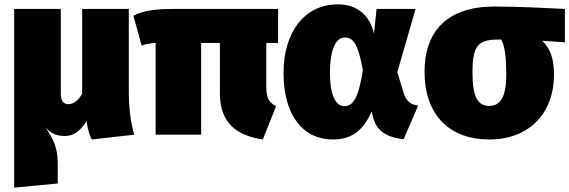

<svg xmlns="http://www.w3.org/2000/svg" viewBox="-20 -618 2612 881"><path d="M596 0C583 -44 571 -110 571 -199V-577H357V-188C338 -154 314 -140 295 -140C275 -140 259 -150 259 -187V-577H45V243L245 224V133C245 53 220 14 188 -35C216 -1 246 6 279 6C315 6 347 -14 377 -62C383 -25 388 -4 401 22Z M1256 -421V-577H778C676 -577 633 -566 592 -546L630 -409C653 -417 667 -419 694 -421V0H903V-421H989V-190C989 -56 1063 4 1186 22L1247 -131C1213 -148 1202 -170 1202 -218V-421Z M1530 -598C1375 -598 1281 -467 1281 -284C1281 -85 1373 22 1507 22C1590 22 1645 -15 1685 -106L1692 -80C1708 -17 1754 12 1832 21L1899 -134C1867 -137 1844 -152 1832 -192L1803 -287L1887 -577H1708L1696 -464C1678 -542 1625 -598 1530 -598ZM1562 -446C1605 -446 1624 -408 1645 -297C1625 -168 1601 -131 1559 -131C1528 -131 1494 -166 1494 -284C1494 -400 1525 -446 1562 -446Z M2572 -577C2467 -582 2360 -588 2248 -588C2030 -588 1928 -472 1928 -289C1928 -89 2044 22 2225 22C2409 22 2522 -99 2522 -276C2522 -349 2505 -395 2468 -431L2572 -424ZM2225 -132C2171 -132 2148 -175 2148 -288C2148 -419 2180 -437 2279 -437C2294 -413 2303 -368 2303 -276C2303 -178 2279 -132 2225 -132Z"/></svg>

Font: Glow Sans SC Normal Heavy
Style: Regular
Weight: 900
Designer: Ryoko NISHIZUKA (kana, bopomofo & ideographs); Paul D. Hunt (Latin, Greek & Cyrillic); Sandoll Communications, Soo-young
Version: Version 0.93